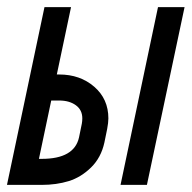

<svg xmlns="http://www.w3.org/2000/svg" viewBox="-46 -520 540 540"><path d="M113.8 -310.5H120.6Q179.2 -310.5 219 -276.1Q258.8 -241.7 258.8 -187Q258.8 -175.3 255.4 -157.2L247.6 -119.1Q238.3 -76.7 210.2 -49.1Q182.1 -21.5 147.5 -10.7Q112.8 0 71.3 0H-26.4L79.1 -500H153.8ZM63.5 -73.2H71.3Q163.1 -73.2 176.3 -133.8L184.1 -171.9Q185.5 -179.7 185.5 -187Q185.5 -210.9 167.2 -224.1Q148.9 -237.3 120.6 -237.3H98.1ZM293 0 398.4 -500H473.1L367.2 0Z"/></svg>

Font: Anka/Coder Narrow
Style: Italic
Weight: 400
Width: 3
Italic angle: -12°
Monospace: yes
Version: Version 001.100